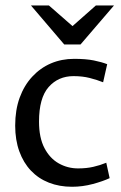

<svg xmlns="http://www.w3.org/2000/svg" viewBox="-20 -680 447 712"><path d="M247.2 12.6Q200.2 12.6 161.4 -2.6Q122.6 -17.8 94.7 -47.2Q66.9 -76.5 51.6 -118.8Q36.3 -161 36.3 -214.1Q36.3 -271.8 52.8 -317.5Q69.4 -363.1 99.4 -395.5Q129.3 -427.9 168.8 -444.9Q208.3 -461.8 255.1 -461.8Q298.4 -461.8 327.7 -455.9Q357 -450 377.5 -442L362.4 -374.9Q340.4 -383.7 313.2 -390.7Q286.1 -397.7 252.7 -397.7Q196.1 -397.7 160.4 -357.3Q124.7 -316.9 124.7 -229Q124.7 -169.5 144.8 -131Q164.9 -92.6 197.9 -74.1Q230.9 -55.5 269.5 -55.5Q300.9 -55.5 325.9 -61.3Q351 -67 374.1 -76.5L386.6 -19.4Q362.2 -7.9 324.1 2.4Q285.9 12.6 247.2 12.6ZM161.4 -659.7 248.9 -583.2 335.5 -659.7H402.7L278.6 -515.1H218.2L94.8 -659.7Z"/></svg>

Font: Ancizar Sans Thin
Style: Regular
Weight: 100
Designer: Cesar Puertas, Viviana Monsalve, Julian Moncada, Julian Prieto, Jose Castro, Mariel Hernandez, Felipe Aragon, Sara Alarc
Version: Version 8.100